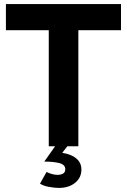

<svg xmlns="http://www.w3.org/2000/svg" viewBox="-20 -717 623 941"><path d="M219 -569H9V-697H573V-569H364V0H310L285 32Q330 39 354.5 60Q379 81 379 114Q379 154 348 179Q317 204 269 204Q248 204 220 199Q192 194 176 183L208 126Q238 140 262 140Q279 140 289.5 133.5Q300 127 300 113Q300 90 271.5 82.5Q243 75 197 75L250 0H219Z"/></svg>

Font: Hanken Grotesk ExtraBold
Style: Regular
Weight: 800
Designer: Alfredo Marco Pradil
Foundry: Hanken Design Co.
Version: Version 3.014